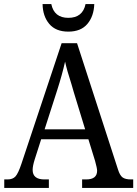

<svg xmlns="http://www.w3.org/2000/svg" viewBox="-20 -927 677 947"><path d="M1 -42H17Q43 -42 56.5 -57Q70 -72 86 -120L284 -714H360L562 -91Q571 -62 584.5 -52Q598 -42 626 -42H637V0H385V-42H405Q459 -42 459 -85Q459 -97 449 -133L416 -240H183L151 -140Q141 -108 141 -89Q141 -42 199 -42H221V0H1ZM400 -289 344 -472 333 -510Q310 -581 301 -623Q287 -560 262 -482L200 -289ZM190 -907H233Q247 -839 317 -839Q388 -839 402 -907H445Q443 -847 411 -809Q379 -771 317 -771Q255 -771 223 -809Q191 -847 190 -907Z"/></svg>

Font: Noto Serif Narrow
Style: Regular
Weight: 400
Width: 4
Designer: Monotype Design Team
Foundry: Monotype Imaging Inc.
Version: Version 1.001